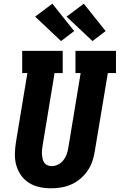

<svg xmlns="http://www.w3.org/2000/svg" viewBox="-20 -1010 647 1038"><path d="M256 8Q224 8 193.5 1.5Q163 -5 137.5 -21Q112 -37 94.5 -61.5Q77 -86 68.5 -115Q60 -144 60.5 -176Q61 -208 66 -240L128 -615H100V-735H319V-615H275L210 -221Q208 -209 207 -197Q206 -185 207 -173.5Q208 -162 210.5 -150.5Q213 -139 219.5 -130Q226 -121 236.5 -116.5Q247 -112 259 -112Q277 -112 294 -120.5Q311 -129 322.5 -143.5Q334 -158 340 -175Q346 -192 349 -209L416 -615H388V-735H607V-615H563L492 -190Q488 -163 478.5 -136Q469 -109 452.5 -85.5Q436 -62 413.5 -43Q391 -24 364.5 -12.5Q338 -1 310.5 3.5Q283 8 256 8ZM480 -788 340 -920 433 -990 551 -842ZM310 -788 170 -920 263 -990 381 -842Z"/></svg>

Font: Iosevka Curly Slab HvExObl
Style: Regular
Weight: 900
Width: 7
Italic angle: -9°
Monospace: yes
Designer: Belleve Invis
Foundry: Belleve Invis
Version: Version 11.1.0; ttfautohint (v1.8.3)